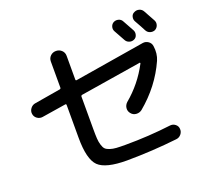

<svg xmlns="http://www.w3.org/2000/svg" viewBox="-144 -1007 1287 1207"><g transform="rotate(-20 500.0 -403.0)"><path d="M101.6 -408.2Q82 -405.3 65.4 -417Q48.8 -428.7 45.9 -448.7Q43 -468.8 55.7 -485.4Q68.4 -502 87.9 -504.9L261.7 -534.2Q269.5 -536.1 269.5 -543V-717.8Q269.5 -740.2 284.7 -754.9Q299.8 -769.5 321.8 -769.5Q343.8 -769.5 359.4 -754.9Q375 -740.2 375 -717.8V-559.6Q375 -550.8 382.8 -552.7L852.5 -629.9Q872.1 -632.8 889.2 -621.1Q906.2 -609.4 909.2 -588.9Q917 -537.1 898.4 -494.1Q832 -345.7 700.2 -236.3Q683.6 -223.6 662.1 -225.1Q640.6 -226.6 627 -244.1Q614.3 -259.8 616.2 -279.8Q618.2 -299.8 633.8 -314.5Q733.4 -397.5 793.9 -512.7Q795.9 -514.6 794.4 -518.1Q793 -521.5 790 -519.5L382.8 -454.1Q375 -452.1 375 -444.3V-227.5Q375 -187.5 376.5 -164.1Q377.9 -140.6 384.3 -120.1Q390.6 -99.6 399.9 -90.3Q409.2 -81.1 428.7 -74.7Q448.2 -68.4 470.7 -66.9Q493.2 -65.4 532.2 -65.4Q686.5 -65.4 836.9 -84Q856.4 -85.9 871.6 -73.7Q886.7 -61.5 887.7 -43Q889.6 -23.4 876.5 -7.3Q863.3 8.8 842.8 10.7Q677.7 29.3 507.8 30.3Q365.2 30.3 317.4 -16.6Q269.5 -63.5 269.5 -208V-426.8Q269.5 -435.5 261.7 -433.6ZM726.6 -816.4Q742.2 -824.2 759.3 -819.3Q776.4 -814.5 784.2 -798.8Q819.3 -735.4 825.2 -724.6Q833 -710 828.1 -692.4Q823.2 -674.8 807.1 -668Q791 -661.1 774.4 -667Q757.8 -672.9 750 -688.5Q715.8 -750 710 -760.7Q702.1 -775.4 707 -792Q711.9 -808.6 726.6 -816.4ZM928.7 -813.5Q957 -763.7 970.7 -737.3Q978.5 -721.7 973.1 -705.1Q967.8 -688.5 952.1 -679.7Q936.5 -672.9 919.4 -678.2Q902.3 -683.6 893.6 -700.2Q880.9 -725.6 852.5 -775.4Q844.7 -790 849.1 -807.1Q853.5 -824.2 870.1 -831.1Q885.7 -838.9 902.8 -834Q919.9 -829.1 928.7 -813.5Z"/></g></svg>

Font: Rounded Mgen+ 1m medium
Style: Regular
Weight: 500
Designer: [Source Han Sans]
Ryoko NISHIZUKA  (kana & ideographs); Paul D. Hunt (Latin, Greek & Cyrillic); Wenlong ZHANG  (bopomofo
Version: Version 1.059.20150602